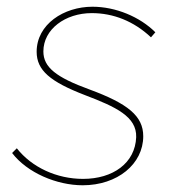

<svg xmlns="http://www.w3.org/2000/svg" viewBox="-20 -545 515 571"><path d="M226 6C329 6 406 -57 406 -140C406 -200 360 -237 246 -279C147 -315 109 -345 109 -392C109 -458 174 -506 253 -506C317 -506 378 -482 429 -434L442 -449C396 -495 324 -525 255 -525C170 -525 89 -473 89 -391C89 -336 129 -302 233 -262C325 -227 387 -198 385 -137C382 -60 316 -13 227 -13C149 -13 75 -47 30 -104L16 -90C61 -31 149 6 226 6Z"/></svg>

Font: Fixel Text 20240404 Thin
Style: Italic
Weight: 100
Width: 4
Italic angle: -10°
Designer: AlfaBravo + MacPaw
Foundry: Kyrylo Tkachov, Marchela Mozhyna, Serhii Makarenko, Maria Weinstein, Zakhar Kryvoshyya
Version: Version 1.211;Glyphs 3.2 (3225)